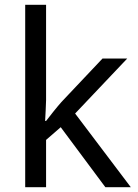

<svg xmlns="http://www.w3.org/2000/svg" viewBox="-20 -780 574 800"><path d="M172 -363V-760H85V0H172V-197L233 -250L419 0H525L293 -307L510 -536H407L236 -355C218 -335 184 -292 172 -276H168C169 -301 172 -342 172 -363Z"/></svg>

Font: Noto Sans Elbasan
Style: Regular
Weight: 400
Designer: Monotype Design Team
Foundry: Monotype Imaging Inc.
Version: Version 2.004